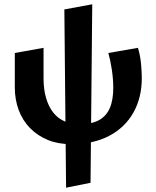

<svg xmlns="http://www.w3.org/2000/svg" viewBox="-20 -659 725 895"><path d="M311 13Q250 13 202 -7Q154 -27 119.5 -62.5Q85 -98 67 -146.5Q49 -195 49 -252V-412L183 -436V-294Q183 -242 195 -201.5Q207 -161 228.5 -134Q250 -107 281 -93.5Q312 -80 351 -80Q406 -80 440.5 -98.5Q475 -117 491.5 -154.5Q508 -192 508 -250Q508 -289 501.5 -333Q495 -377 485 -412L623 -436Q634 -400 637.5 -361Q641 -322 641 -295Q641 -204 602 -134.5Q563 -65 489.5 -26Q416 13 311 13ZM288 216 280 -615 410 -639 402 193Z"/></svg>

Font: Ysabeau Office ExtraBold
Style: Regular
Weight: 800
Designer: Christian Thalmann (Catharsis Fonts)
Version: Version 2.001;gftools[0.9.30]; featfreeze: tnum,lnum,ss02